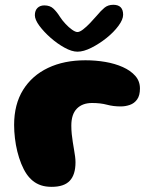

<svg xmlns="http://www.w3.org/2000/svg" viewBox="-20 -742 614 782"><path d="M190.5 19Q166 19 147.2 12.8Q128.5 6.5 114 -5.2Q99.5 -17 88.5 -33Q76 -51.5 66.5 -75.2Q57 -99 50.5 -125.2Q44 -151.5 40.8 -179.2Q37.5 -207 37.5 -233Q37.5 -317 74 -375.8Q110.5 -434.5 175.8 -465.5Q241 -496.5 328 -496.5Q369.5 -496.5 409 -489.8Q448.5 -483 480.2 -468.8Q512 -454.5 531 -433Q550 -411.5 550 -381.5Q550 -353 538.5 -337Q527 -321 509 -314.8Q491 -308.5 471.5 -308.5Q441.5 -308.5 415.5 -315.5Q389.5 -322.5 355 -322.5Q315.5 -322.5 293 -299.5Q270.5 -276.5 270.5 -230.5Q270.5 -213 272.2 -196Q274 -179 276.5 -163.2Q279 -147.5 281.5 -132.8Q284 -118 285.8 -105Q287.5 -92 287.5 -81Q287.5 -30.5 264.2 -5.8Q241 19 190.5 19ZM295.5 -531.5Q272.5 -531.5 243 -547.8Q213.5 -564 186 -588.2Q158.5 -612.5 140.2 -637.2Q122 -662 122 -680Q122 -699 132.5 -709.5Q143 -720 160.5 -720Q183.5 -720 197.2 -707.2Q211 -694.5 224.5 -673Q233.5 -659 246.8 -644.8Q260 -630.5 273.5 -621Q287 -611.5 295.5 -611.5Q304.5 -611.5 318.5 -622.2Q332.5 -633 347.2 -648.5Q362 -664 374 -678Q391 -698.5 405.5 -710.5Q420 -722.5 441.5 -722.5Q481.5 -722.5 481.5 -682Q481.5 -662.5 462.5 -636.8Q443.5 -611 413.8 -587.2Q384 -563.5 352.2 -547.5Q320.5 -531.5 295.5 -531.5Z"/></svg>

Font: Gluten
Style: Bold
Weight: 700
Designer: Tyler Finck
Foundry: Etcetera Type Company
Version: Version 1.204